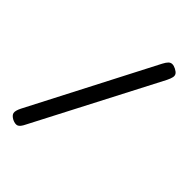

<svg xmlns="http://www.w3.org/2000/svg" viewBox="-225 -814 967 967"><g transform="rotate(45 258.5 -330.5)"><path d="M49.5 49Q28.2 37.5 25.4 23.5Q22.5 9.5 36.2 -18L379 -681Q388.5 -699.2 397 -707.5Q405.5 -715.8 416.6 -716Q427.8 -716.2 441.8 -709Q456.8 -701.2 462.4 -692.8Q468 -684.2 465.6 -672.1Q463.2 -660 453.8 -640.8L110.5 20.8Q97.5 48 84.5 53.5Q71.5 59 49.5 49Z"/></g></svg>

Font: Fredoka Light
Style: Regular
Weight: 300
Designer: Ben Nathan
Foundry: Milena B. Brandão, Ben Nathan
Version: Version 2.001